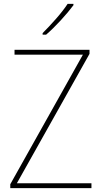

<svg xmlns="http://www.w3.org/2000/svg" viewBox="-20 -1064 525 991"><path d="M452 -93H33V-113L408 -782H55V-807H442V-786L67 -118H452ZM359 -1037Q333 -1002 293.5 -959Q254 -916 218 -885H200V-893Q234 -927 270 -968Q306 -1009 329 -1044H359Z"/></svg>

Font: Noto Sans Kannada UI SemiCondensed Thin
Style: Regular
Weight: 100
Width: 4
Designer: Jelle Bosma - Monotype Design Team
Foundry: Monotype Imaging Inc.
Version: Version 2.005; ttfautohint (v1.8.4.7-5d5b)